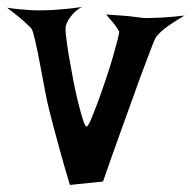

<svg xmlns="http://www.w3.org/2000/svg" viewBox="-70 -560 548 549"><path d="M-49.8 -538.1Q-33.2 -535.2 -16.1 -533.7Q1 -532.2 14.6 -531.2Q30.3 -530.3 44.9 -530.3Q59.6 -530.3 78.1 -531.2Q93.8 -532.2 115.7 -534.2Q137.7 -536.1 164.1 -540Q148.4 -531.2 139.6 -521.5Q130.9 -511.7 126 -503.9Q120.1 -494.1 118.2 -486.3Q116.2 -478.5 119.1 -454.1Q122.1 -429.7 127.4 -397.5Q132.8 -365.2 139.6 -330.1Q146.5 -294.9 153.8 -265.6Q161.1 -236.3 167.5 -216.8Q173.8 -197.3 177.7 -198.2Q181.6 -198.2 189.9 -217.8Q198.2 -237.3 209 -266.1Q219.7 -294.9 231.4 -329.6Q243.2 -364.3 252 -394.5Q260.7 -424.8 266.1 -445.8Q271.5 -466.8 270.5 -470.7Q267.6 -474.6 263.7 -481.4Q256.8 -492.2 233.4 -518.6Q261.7 -516.6 282.2 -515.1Q302.7 -513.7 315.4 -511.7Q330.1 -509.8 338.9 -508.8Q347.7 -507.8 364.3 -508.8Q377.9 -508.8 400.9 -510.3Q423.8 -511.7 458 -515.6Q432.6 -501 416.5 -489.7Q400.4 -478.5 391.6 -470.7Q380.9 -460.9 376 -454.1Q369.1 -441.4 351.6 -393.6Q343.8 -373 332.5 -342.8Q321.3 -312.5 306.2 -270Q291 -227.5 270.5 -170.9Q250 -114.3 224.6 -41L129.9 -31.2Q111.3 -92.8 100.1 -134.3Q88.9 -175.8 82 -201.2Q74.2 -230.5 70.3 -247.1Q65.4 -265.6 58.6 -301.3Q51.8 -336.9 44.9 -374Q38.1 -411.1 31.2 -440.9Q24.4 -470.7 20.5 -477.5Q16.6 -482.4 6.8 -491.2Q-1 -499 -14.6 -510.3Q-28.3 -521.5 -49.8 -538.1Z"/></svg>

Font: Lakki Reddy
Style: Regular
Weight: 400
Designer: Appaji Ambarisha Darbha
Version: Version 1.0.4; ttfautohint (v1.2.42-39fb)